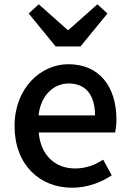

<svg xmlns="http://www.w3.org/2000/svg" viewBox="-20 -864 605 897"><path d="M316 13C388 13 451 -11 502 -45L462 -118C422 -92 380 -77 331 -77C236 -77 170 -140 161 -245H518C521 -259 524 -281 524 -304C524 -459 445 -564 299 -564C171 -564 48 -453 48 -275C48 -93 167 13 316 13ZM160 -325C171 -421 232 -474 301 -474C381 -474 424 -419 424 -325ZM240 -647H356L482 -801L435 -844L300 -724H296L161 -844L114 -801Z"/></svg>

Font: Source Han Sans JP Medium
Style: Regular
Weight: 500
Designer: Ryoko NISHIZUKA 西塚涼子 (kana, bopomofo & ideographs); Paul D. Hunt (Latin, Greek & Cyrillic); Sandoll Communications 산돌커뮤니
Foundry: Adobe
Version: Version 2.002;hotconv 1.0.116;makeotfexe 2.5.65601